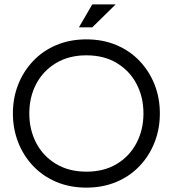

<svg xmlns="http://www.w3.org/2000/svg" viewBox="-20 -850 790 878"><path d="M375 8Q300 8 238 -18Q176 -44 131.5 -91Q87 -138 63 -199.5Q39 -261 39 -331Q39 -402 63 -463Q87 -524 131.5 -571Q176 -618 238 -644Q300 -670 375 -670Q450 -670 512 -644Q574 -618 618.5 -571Q663 -524 687 -463Q711 -402 711 -331Q711 -261 687 -199.5Q663 -138 618.5 -91Q574 -44 512 -18Q450 8 375 8ZM375 -65Q456 -65 514.5 -100.5Q573 -136 604.5 -196.5Q636 -257 636 -331Q636 -406 604.5 -466Q573 -526 514.5 -561.5Q456 -597 375 -597Q295 -597 236 -561.5Q177 -526 145.5 -466Q114 -406 114 -331Q114 -257 145.5 -196.5Q177 -136 236 -100.5Q295 -65 375 -65ZM341 -725 402 -830H509L402 -725Z"/></svg>

Font: Questrial
Style: Regular
Weight: 400
Designer: Joe Prince, Laura Meseguer
Foundry: Joe Prince, Laura Meseguer
Version: Version 2.000; ttfautohint (v1.8.3)